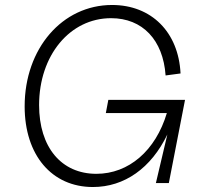

<svg xmlns="http://www.w3.org/2000/svg" viewBox="-20 -735 836 771"><path d="M353 16C480 16 587 -60 652 -195L606 0H658L723 -334H415L405 -281H650C605 -130 497 -37 367 -37C226 -37 137 -144 137 -313C137 -513 261 -662 426 -662C552 -662 635 -575 645 -432L705 -440C697 -606 588 -715 430 -715C230 -715 79 -540 79 -308C79 -112 188 16 353 16Z"/></svg>

Font: Uncut Sans Light Italic
Style: Regular
Weight: 300
Italic angle: -11°
Designer: Kasper Nordkvist
Foundry: UNCUT.wtf
Version: Version 1.304;Glyphs 3.2 (3246)